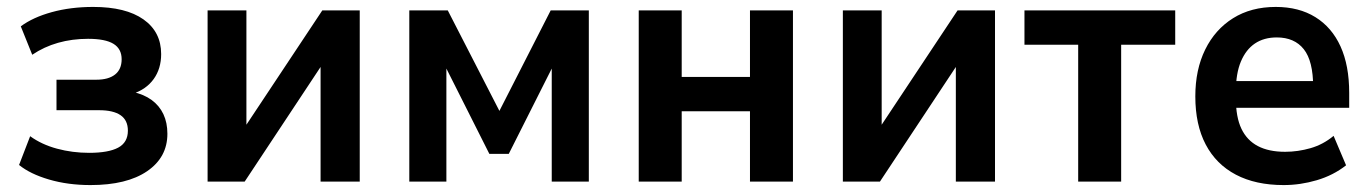

<svg xmlns="http://www.w3.org/2000/svg" viewBox="-20 -524 3959 554"><path d="M241 10Q176 10 121.5 -6Q67 -22 35 -48L67 -131Q100 -107 144.5 -95Q189 -83 237 -83Q293 -83 321 -98Q349 -113 349 -147Q349 -177 328 -191.5Q307 -206 266 -206H143V-294H258Q293 -294 312 -309Q331 -324 331 -353Q331 -383 307.5 -397.5Q284 -412 234 -412Q188 -412 147.5 -400.5Q107 -389 73 -366L40 -448Q75 -474 129.5 -489Q184 -504 249 -504Q343 -504 394 -468Q445 -432 445 -368Q445 -326 423.5 -296Q402 -266 362 -253V-259Q395 -252 417.5 -235.5Q440 -219 451.5 -194.5Q463 -170 463 -138Q463 -70 404.5 -30Q346 10 241 10Z M579 0V-494H691V-128H667L910 -494H1018V0H905V-367H929L686 0Z M1161 0V-494H1272L1421 -204L1569 -494H1679V0H1572V-352H1585L1448 -80H1392L1255 -352H1268V0Z M1823 0V-494H1947V-302H2144V-494H2268V0H2144V-203H1947V0Z M2412 0V-494H2524V-128H2500L2743 -494H2851V0H2738V-367H2762L2519 0Z M3091 0V-395H2936V-494H3371V-395H3215V0Z M3684 10Q3603 10 3546 -20Q3489 -50 3459 -107Q3429 -164 3429 -246Q3429 -323 3457.5 -381Q3486 -439 3538 -471.5Q3590 -504 3661 -504Q3728 -504 3775.5 -474.5Q3823 -445 3848 -390Q3873 -335 3873 -256V-213H3529V-290H3784L3769 -273Q3769 -348 3742 -382Q3715 -416 3664 -416Q3627 -416 3601 -398.5Q3575 -381 3560.5 -346.5Q3546 -312 3546 -260V-240Q3546 -186 3562 -152.5Q3578 -119 3609.5 -102.5Q3641 -86 3688 -86Q3725 -86 3761.5 -96.5Q3798 -107 3828 -132L3864 -47Q3827 -18 3779.5 -4Q3732 10 3684 10Z"/></svg>

Font: Nunito Sans 10pt SemiCondensed
Style: Bold
Weight: 700
Width: 4
Designer: Vernon Adams
Foundry: Vernon Adams
Version: Version 3.101;gftools[0.9.27]